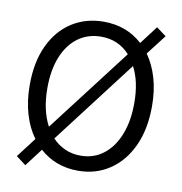

<svg xmlns="http://www.w3.org/2000/svg" viewBox="-80 -761 817 864"><g transform="rotate(10 328.5 -329.0)"><path d="M92.3 28.8 47.9 -4.9 116.7 -95.2Q84.5 -138.7 66.9 -198.5Q49.3 -258.3 49.3 -331.1Q49.3 -436 85 -511.7Q120.6 -587.4 183.8 -627.9Q247.1 -668.5 329.1 -668.5Q433.6 -668.5 505.9 -602.5L568.8 -685.5L613.3 -652.3L543 -561Q573.7 -518.1 590.8 -460.2Q607.9 -402.3 607.9 -331.1Q607.9 -226.1 572.3 -148.9Q536.6 -71.8 473.6 -29.8Q410.6 12.2 329.1 12.2Q227.1 12.2 154.3 -52.7ZM329.1 -56.6Q388.7 -56.6 433.1 -90.6Q477.5 -124.5 502.2 -186.3Q526.9 -248 526.9 -331.1Q526.9 -429.2 492.2 -494.6L200.2 -112.3Q225.1 -85.9 257.6 -71.3Q290 -56.6 329.1 -56.6ZM167 -160.2 460 -543Q408.2 -600.1 329.1 -600.1Q269 -600.1 224.1 -567.4Q179.2 -534.7 154.5 -474.4Q129.9 -414.1 129.9 -331.1Q129.9 -229.5 167 -160.2Z"/></g></svg>

Font: Varta Light
Style: Regular
Weight: 400
Version: Version 1.004